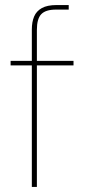

<svg xmlns="http://www.w3.org/2000/svg" viewBox="-20 -740 340 760"><path d="M106 0V-623Q106 -653 115 -674.5Q124 -696 145.5 -708Q167 -720 204 -720H252V-702H201Q161 -702 143.5 -684Q126 -666 126 -622V0ZM22 -481V-499H271V-481Z"/></svg>

Font: DM Sans 20pt Thin
Style: Regular
Weight: 250
Version: Version 4.004;gftools[0.9.30]